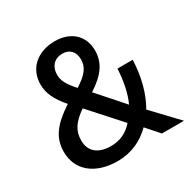

<svg xmlns="http://www.w3.org/2000/svg" viewBox="-165 -884 1036 1048"><g transform="rotate(-30 353.5 -359.5)"><path d="M286.1 10.3C368.2 10.3 441.9 -22.5 498 -79.1L567.9 0H707L559.1 -155.8C601.1 -228 627.4 -323.2 630.9 -428.2H534.7C530.8 -351.6 516.6 -280.8 491.2 -226.1L350.1 -385.7C442.4 -444.8 478.5 -502 478.5 -576.2C478.5 -668.9 412.1 -729 313.5 -729C201.2 -729 127.4 -661.6 127.4 -562.5C127.4 -508.3 150.9 -456.5 204.1 -396.5L197.3 -392.6C102.1 -328.6 53.7 -270.5 53.7 -180.7C53.7 -64.9 142.1 10.3 286.1 10.3ZM293.9 -79.1C212.4 -79.1 167 -119.1 167 -186.5C167 -246.6 193.8 -287.6 261.7 -335L434.1 -143.6C397 -101.6 351.6 -79.1 293.9 -79.1ZM314.5 -649.4C358.9 -649.4 387.7 -621.1 387.7 -570.8C387.7 -523.9 362.8 -489.3 293.9 -445.3C248 -496.6 232.4 -526.4 232.4 -564C232.4 -615.7 264.6 -649.4 314.5 -649.4Z"/></g></svg>

Font: Winston Medium
Style: Regular
Weight: 500
Designer: Vernon Adams, Kim Jin-seong, David Berlow, Cristiano Sobral
Foundry: The Winston Project Authors
Version: Version 3.004